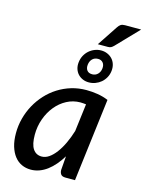

<svg xmlns="http://www.w3.org/2000/svg" viewBox="-137 -1016 836 1104"><g transform="rotate(15 281.0 -464.0)"><path d="M21 0ZM419 0H362.5Q342 0 334.5 -10.5Q327 -21 327 -36.5L333.5 -119Q316 -90 296 -66.8Q276 -43.5 254 -27Q232 -10.5 207.5 -1.5Q183 7.5 157 7.5Q127.5 7.5 102.5 -4Q77.5 -15.5 59.5 -38.5Q41.5 -61.5 31.2 -95.2Q21 -129 21 -173.5Q21 -219 32.5 -262.2Q44 -305.5 65 -343.8Q86 -382 115.5 -414Q145 -446 181.5 -469Q218 -492 260.2 -504.8Q302.5 -517.5 349 -517.5Q382.5 -517.5 415.5 -512.2Q448.5 -507 480 -494ZM198 -81.5Q220.5 -81.5 241.8 -96.2Q263 -111 282.2 -136.8Q301.5 -162.5 318 -197.5Q334.5 -232.5 347 -273.5L367.5 -437.5Q359 -438.5 350.8 -439.2Q342.5 -440 334 -440Q291 -440 253.2 -420Q215.5 -400 187.8 -366Q160 -332 144 -287.2Q128 -242.5 128 -193Q128 -136 146.2 -108.8Q164.5 -81.5 198 -81.5ZM264 -660.5Q266.5 -682.5 276.2 -700.8Q286 -719 300.8 -732Q315.5 -745 334 -752.2Q352.5 -759.5 372 -759.5Q392 -759.5 409 -752.2Q426 -745 438.2 -732Q450.5 -719 456.2 -700.8Q462 -682.5 459.5 -660.5Q457 -639 447 -621Q437 -603 422 -590.2Q407 -577.5 388.2 -570.5Q369.5 -563.5 349.5 -563.5Q330 -563.5 313.5 -570.5Q297 -577.5 285 -590.2Q273 -603 267.2 -621Q261.5 -639 264 -660.5ZM318 -660.5Q315.5 -639.5 325.5 -626.5Q335.5 -613.5 356.5 -613.5Q376 -613.5 389.2 -626.5Q402.5 -639.5 405 -660.5Q407.5 -682 397 -695Q386.5 -708 367.5 -708Q346.5 -708 333.5 -695Q320.5 -682 318 -660.5ZM562.5 -935 437.5 -805Q429 -796.5 421.8 -792.8Q414.5 -789 403 -789H343.5L424 -910.5Q432 -923 441 -929Q450 -935 466.5 -935Z"/></g></svg>

Font: Lato Semibold
Style: Italic
Weight: 600
Italic angle: -7°
Designer: Lukasz Dziedzic
Foundry: tyPoland Lukasz Dziedzic
Version: Version 2.006; 2014-01-15